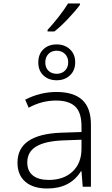

<svg xmlns="http://www.w3.org/2000/svg" viewBox="-20 -1068 640 1098"><path d="M80 -138Q80 -299 327 -309L446 -313V-346Q446 -425 410 -459Q374 -493 300 -493Q219 -493 144 -452L124 -498Q210 -542 303 -542Q401 -542 450.5 -496.5Q500 -451 500 -355V0H453L446 -89H443Q382 10 250 10Q170 10 125 -28.5Q80 -67 80 -138ZM446 -217V-269L339 -265Q239 -261 187.5 -230.5Q136 -200 136 -139Q136 -90 168 -64.5Q200 -39 259 -39Q344 -39 395 -87Q446 -135 446 -217ZM199 -711Q199 -758 228 -786Q257 -814 304 -814Q350 -814 380 -786Q410 -758 410 -712Q410 -665 380 -637Q350 -609 304 -609Q258 -609 228.5 -636.5Q199 -664 199 -711ZM370 -712Q370 -741 351.5 -759.5Q333 -778 304 -778Q275 -778 257 -759.5Q239 -741 239 -711Q239 -681 257 -663.5Q275 -646 304 -646Q333 -646 351.5 -664Q370 -682 370 -712ZM252 -897Q281 -928 315.5 -972Q350 -1016 369 -1048H437V-1040Q413 -1007 370 -961.5Q327 -916 291 -888H252Z"/></svg>

Font: Noto Sans Mono UI Light
Style: Regular
Weight: 300
Monospace: yes
Designer: Monotype Design team
Foundry: Monotype Imaging Inc.
Version: Version 1.000